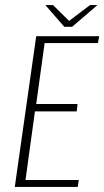

<svg xmlns="http://www.w3.org/2000/svg" viewBox="-20 -733 409 753"><path d="M38 0 122 -591H369L364 -564H155L122 -325H284L281 -296H117L80 -27H289L285 0ZM232 -628 158 -713H188L251 -651L333 -713H362L263 -628Z"/></svg>

Font: Alumni Sans ExtraLight
Style: Italic
Weight: 250
Italic angle: -8°
Version: Version 1.016